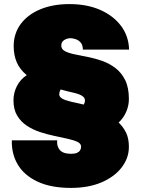

<svg xmlns="http://www.w3.org/2000/svg" viewBox="-20 -730 690 940"><path d="M327 190Q230 190 164.5 159.5Q99 129 67.5 76.5Q36 24 38 -43H260Q257 -14 273 4.5Q289 23 328 23Q346 23 356.5 18.5Q367 14 372 6Q377 -2 377 -12Q377 -27 359 -35.5Q341 -44 311.5 -50.5Q282 -57 246.5 -64.5Q211 -72 176 -83.5Q141 -95 111.5 -114.5Q82 -134 64 -164Q46 -194 46 -239Q46 -276 63 -309Q80 -342 111 -362Q77 -390 62 -425Q47 -460 47 -504Q47 -566 81.5 -612.5Q116 -659 177.5 -684.5Q239 -710 320 -710Q405 -710 469.5 -682Q534 -654 572 -604Q610 -554 612 -487H386Q385 -512 373.5 -523.5Q362 -535 348 -539Q334 -543 325 -543Q309 -543 294.5 -534Q280 -525 280 -507Q280 -489 298 -479.5Q316 -470 345.5 -464Q375 -458 410.5 -451Q446 -444 481 -431.5Q516 -419 545.5 -396.5Q575 -374 593 -337.5Q611 -301 611 -245Q611 -214 598.5 -184Q586 -154 561 -130Q584 -108 597.5 -80Q611 -52 611 -11Q611 44 575.5 90Q540 136 476.5 163Q413 190 327 190ZM390 -218Q393 -223 394.5 -228Q396 -233 396 -237Q396 -248 389 -255Q382 -262 370 -267Q358 -272 342.5 -275.5Q327 -279 310.5 -283Q294 -287 277 -292Q273 -285 271.5 -279.5Q270 -274 270 -269Q270 -259 278 -252Q286 -245 299 -240.5Q312 -236 328 -232Q344 -228 360 -225Q376 -222 390 -218Z"/></svg>

Font: Azeret Mono Thin Black
Style: Regular
Weight: 900
Version: Version 1.002